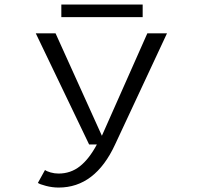

<svg xmlns="http://www.w3.org/2000/svg" viewBox="-20 -650 890 864"><path d="M256 -629.5H622V-573H256ZM230 -500 438.5 -39 643 -500H731.5L498 0Q408.5 194 244 194Q215.5 194 186.8 186.5Q158 179 150.5 173L182.5 115Q190.5 121 207.8 126Q225 131 243.5 131Q298 131 339.5 98.2Q381 65.5 416 0H381L141 -500Z"/></svg>

Font: League Mono Wide Light
Style: Regular
Weight: 300
Width: 8
Designer: Tyler Finck
Foundry: The League of Moveable Type / Tyler Finck
Version: Version 2.210